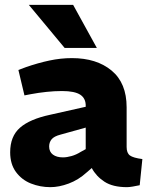

<svg xmlns="http://www.w3.org/2000/svg" viewBox="-20 -765 618 793"><path d="M188 8Q146 8 108 -7Q70 -22 46 -54.5Q22 -87 22 -136Q22 -202 62.5 -237.5Q103 -273 187 -291L334 -324V-326Q335 -358 312 -373.5Q289 -389 236 -389Q205 -389 172 -385.5Q139 -382 107 -376L81 -371L56 -476L88 -488Q137 -505 184 -515Q231 -525 277 -525Q379 -525 441 -473.5Q503 -422 503 -322V-158Q503 -133 516.5 -123Q530 -113 568 -108L557 0Q543 3 528.5 5.5Q514 8 504 8Q446 8 411.5 -14.5Q377 -37 359 -71L337 -52Q304 -22 264 -7Q224 8 188 8ZM240 -115Q256 -115 275.5 -120.5Q295 -126 314 -138L334 -149V-238L230 -209Q203 -202 193 -189.5Q183 -177 183 -160Q183 -138 198.5 -126.5Q214 -115 240 -115ZM247 -567 99 -745H282L380 -567Z"/></svg>

Font: REM
Style: Bold
Weight: 700
Designer: Octavio Pardo
Foundry: Ashler Design
Version: Version 1.005;gftools[0.9.28]